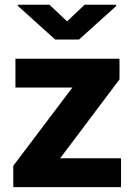

<svg xmlns="http://www.w3.org/2000/svg" viewBox="-20 -770 552 790"><path d="M478 -118.7V0H34.7V-87.9L277.8 -409.7H43.5V-528.3H471.7V-443.4L227.5 -118.7ZM183.6 -750.5 255.9 -682.1 328.1 -750.5H458V-745.1L305.2 -607.4H207L53.2 -746.1V-750.5Z"/></svg>

Font: Vazirmatn UI FD ExtraBold
Style: Regular
Weight: 800
Designer: Saber Rastikerdar
Foundry: Saber Rastikerdar
Version: Version 33.003